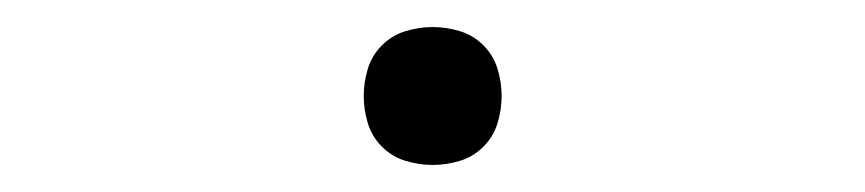

<svg xmlns="http://www.w3.org/2000/svg" viewBox="-20 -411 640 142"><path d="M300 -289Q290 -289 280 -292Q270 -295 262.5 -302.5Q255 -310 252 -320Q249 -330 249 -340Q249 -350 252 -360Q255 -370 262.5 -377.5Q270 -385 280 -388Q290 -391 300 -391Q310 -391 320 -388Q330 -385 337.5 -377.5Q345 -370 348 -360Q351 -350 351 -340Q351 -330 348 -320Q345 -310 337.5 -302.5Q330 -295 320 -292Q310 -289 300 -289Z"/></svg>

Font: Iosevka Curly XLtEx
Style: Regular
Weight: 200
Width: 7
Monospace: yes
Designer: Belleve Invis
Foundry: Belleve Invis
Version: Version 11.1.0; ttfautohint (v1.8.3)